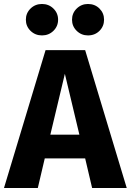

<svg xmlns="http://www.w3.org/2000/svg" viewBox="-33 -945 657 965"><path d="M120.5 -902Q144 -925 178 -925Q212 -925 235.5 -902Q259 -879 259 -846Q259 -813 235.5 -790Q212 -767 178 -767Q144 -767 120.5 -790Q97 -813 97 -846Q97 -879 120.5 -902ZM409 -925Q444 -925 467 -902Q490 -879 490 -846Q490 -813 467 -790Q444 -767 409 -767Q376 -767 352.5 -790Q329 -813 329 -846Q329 -879 352.5 -902Q376 -925 409 -925ZM430 0 395 -149H192L157 0H-13L196 -693H395L604 0ZM220 -268H366L293 -574Z"/></svg>

Font: Fira Sans
Style: Bold
Weight: 700
Designer: bBox Type GmbH & Carrois Corporate GbR & Edenspiekermann AG
Foundry: bBox Type GmbH & Carrois Corporate GbR & Edenspiekermann AG
Version: Version 4.301;PS 004.301;hotconv 1.0.88;makeotf.lib2.5.64775